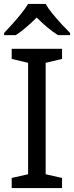

<svg xmlns="http://www.w3.org/2000/svg" viewBox="-20 -964 379 984"><path d="M298 0H40V-52L124 -71V-642L40 -662V-714H298V-662L214 -642V-71L298 -52ZM214 -944Q226 -922 248.5 -894.5Q271 -867 295.5 -840.5Q320 -814 339 -795V-784H277Q251 -800 223 -823.5Q195 -847 168 -874Q141 -847 114 -824Q87 -801 61 -784H1V-795Q20 -815 43.5 -841Q67 -867 89 -894.5Q111 -922 124 -944Z"/></svg>

Font: Go Noto Current
Style: Regular
Weight: 400
Designer: Monotype Design Team
Foundry: Monotype Imaging Inc.
Version: Version 2.007; ttfautohint (v1.8) -l 8 -r 50 -G 200 -x 14 -D